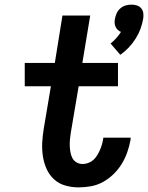

<svg xmlns="http://www.w3.org/2000/svg" viewBox="-20 -802 640 830"><path d="M500 -565 458 -614Q471 -624 482.5 -637Q494 -650 503 -664Q495 -667 489 -673Q483 -679 479.5 -686.5Q476 -694 475.5 -703Q475 -712 477 -721Q479 -733 484.5 -745Q490 -757 500.5 -766Q511 -775 523.5 -778.5Q536 -782 548 -782Q560 -782 571.5 -778.5Q583 -775 590.5 -766Q598 -757 599.5 -745Q601 -733 599 -721Q595 -698 587 -676.5Q579 -655 566 -634.5Q553 -614 536.5 -596.5Q520 -579 500 -565ZM320 8Q290 8 262 0Q234 -8 213.5 -27Q193 -46 181.5 -71.5Q170 -97 165.5 -126Q161 -155 162.5 -185Q164 -215 169 -245L200 -429H87V-530H217L250 -735H370L336 -530H490V-429H320L286 -228Q284 -214 282.5 -200Q281 -186 281.5 -172Q282 -158 284.5 -144Q287 -130 293 -118.5Q299 -107 311 -100Q323 -93 337 -93Q349 -93 361.5 -97.5Q374 -102 383.5 -110.5Q393 -119 400 -130.5Q407 -142 412 -153.5Q417 -165 420.5 -177Q424 -189 426 -201Q426 -202 426 -203.5Q426 -205 427 -207H545Q545 -204 544.5 -201.5Q544 -199 544 -196Q539 -169 530 -143.5Q521 -118 506.5 -94Q492 -70 471 -49.5Q450 -29 425.5 -15.5Q401 -2 374 3Q347 8 320 8Z"/></svg>

Font: Iosevka Curly Extended Oblique
Style: Bold
Weight: 700
Width: 7
Italic angle: -9°
Monospace: yes
Designer: Belleve Invis
Foundry: Belleve Invis
Version: Version 11.1.0; ttfautohint (v1.8.3)